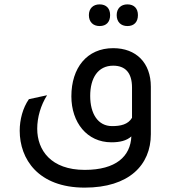

<svg xmlns="http://www.w3.org/2000/svg" viewBox="-20 -667 789 877"><path d="M435 -548C466 -548 483 -567 483 -598C483 -628 466 -647 435 -647C405 -647 386 -628 386 -598C386 -567 405 -548 435 -548ZM562 -548C593 -548 610 -567 610 -598C610 -628 593 -647 562 -647C532 -647 513 -628 513 -598C513 -567 532 -548 562 -548ZM669 -54V-271C669 -380 602 -447 497 -447C377 -447 306 -357 306 -227C306 -108 377 -17 489 -17C527 -17 558 -24 580 -44C576 47 510 109 367 109C213 109 150 19 150 -79C150 -131 166 -186 195 -232L112 -214C84 -174 70 -120 70 -70C70 59 154 190 367 190C569 190 669 87 669 -54ZM583 -267V-129C565 -98 530 -91 492 -91C427 -91 392 -148 392 -229C392 -310 427 -367 497 -367C552 -367 583 -335 583 -267Z"/></svg>

Font: Tajawal Medium
Style: Regular
Weight: 500
Designer: Boutros Fonts
Foundry: Created by Boutros International 2017
Version: Version 1.700